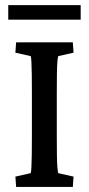

<svg xmlns="http://www.w3.org/2000/svg" viewBox="-20 -741 352 761"><path d="M43.9 0 41 -41 101.6 -54.7Q103.5 -59.6 104.5 -78.1Q105.5 -96.7 106 -127.9Q106.4 -159.2 106.4 -201.2V-371.1Q106.4 -414.1 106 -445.8Q105.5 -477.5 104.5 -496.1Q103.5 -514.6 101.6 -518.6L41 -532.2L43.9 -573.2H268.6L271.5 -532.2L210.9 -518.6Q209 -514.6 207.5 -497.1Q206.1 -479.5 205.6 -448.2Q205.1 -417 205.1 -371.1V-201.2Q205.1 -156.2 205.6 -125.5Q206.1 -94.7 207.5 -77.1Q209 -59.6 210.9 -54.7L271.5 -41L268.6 0ZM12.7 -720.7H299.8V-663.1H12.7Z"/></svg>

Font: Crimson Pro Medium
Style: Regular
Weight: 500
Designer: Jacques Le Bailly
Foundry: Baron von Fonthausen
Version: Version 1.003